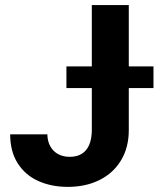

<svg xmlns="http://www.w3.org/2000/svg" viewBox="-20 -727 625 757"><path d="M487.8 -707V-213.8Q487.8 -146.2 457.6 -95.6Q427.5 -45 373 -17.6Q318.6 9.8 247.6 9.8Q182.4 9.8 131 -13.4Q79.6 -36.5 49.8 -83.2Q20.1 -129.9 20.1 -197.4H166.7Q167.2 -169.8 178.5 -149.8Q189.8 -129.8 209.3 -119.3Q228.8 -108.7 254.8 -108.7Q297.2 -108.7 319.3 -135.4Q341.4 -162.1 342 -213.8V-707ZM241.9 -465.3H585.1V-379.8H241.9Z"/></svg>

Font: WEMIX Pretendard Variable
Style: Regular
Weight: 400
Designer: Base glyphs from Inter by Rasmus Andersson; Hangeul glyphs from Noto Sans CJK(Source Han Sans) by Jang Soo-young and Kan
Foundry: Kil Hyung-jin
Version: Version 1.000;Glyphs 3.2 (3208)